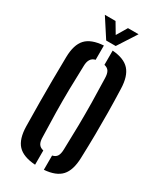

<svg xmlns="http://www.w3.org/2000/svg" viewBox="-240 -1048 953 1137"><g transform="rotate(30 237.0 -480.0)"><path d="M207.5 7.5Q124 2 87 -38Q50 -78 48.5 -163.5Q47 -251 46.5 -326.2Q46 -401.5 46.5 -476.2Q47 -551 48.5 -637Q50 -722 87 -762Q124 -802 207.5 -807.5V-710Q165 -700.5 164.5 -642.5Q161.5 -555.5 160.2 -478.8Q159 -402 160.2 -324.5Q161.5 -247 164.5 -158Q164.5 -127 174.5 -111Q184.5 -95 207.5 -90ZM267.5 7.5V-90Q290.5 -95 300 -111Q309.5 -127 310 -158Q313 -246 314 -323Q315 -400 314 -477.2Q313 -554.5 310 -642.5Q309.5 -673 300 -689Q290.5 -705 267.5 -710V-807.5Q348 -801.5 384.2 -761.2Q420.5 -721 423 -637Q426 -550.5 426.8 -475.8Q427.5 -401 426.8 -326Q426 -251 423 -163.5Q420.5 -78.5 384.2 -38.5Q348 1.5 267.5 7.5ZM204.5 -840 121.5 -968H194.5L237 -896.5L279.5 -968H352L269.5 -840Z"/></g></svg>

Font: Big Shoulders Stencil Text
Style: Bold
Weight: 700
Designer: Patric King
Foundry: XO Type Co
Version: Version 1.000